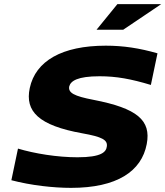

<svg xmlns="http://www.w3.org/2000/svg" viewBox="-20 -900 800 929"><path d="M710 -489 742 -642C655 -667 577 -679 492 -679C280 -679 152 -605 124 -474C100 -361 167 -293 378 -255C474 -238 501 -223 497 -192C494 -165 472 -139 355 -139C257 -139 147 -157 67 -181L35 -28C130 -3 238 9 324 9C546 9 665 -71 690 -203C712 -318 644 -376 432 -417C338 -435 309 -451 315 -482C322 -508 354 -531 462 -531C543 -531 614 -518 710 -489ZM447 -756H576L760 -880H548Z"/></svg>

Font: LT Wave Black
Style: Italic
Weight: 900
Designer: Daniel Lyons
Version: Version 2.5 (Glyphs App)